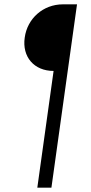

<svg xmlns="http://www.w3.org/2000/svg" viewBox="-20 -765 418 885"><path d="M227 -438 152 100H217L335 -745H270C179 -745 106 -680 94 -592C81 -503 137 -438 227 -438Z"/></svg>

Font: Mluvka Light
Style: Italic
Weight: 300
Italic angle: -8°
Designer: Modified by Jiří Krblich, Original typeface by Gumpita Rahayu
Foundry: Gumpita Rahayu & Jiří Krblich
Version: Version 2.000;Glyphs 3.1.1 (3134)